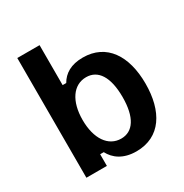

<svg xmlns="http://www.w3.org/2000/svg" viewBox="-159 -791 886 926"><g transform="rotate(-30 284.5 -328.0)"><path d="M337.5 10.8C472.5 10.8 538.3 -97.5 538.3 -250.8C538.3 -405.8 470 -510.8 338.3 -510.8C272.5 -510.8 231.7 -485 208.3 -444.2H188.3V-666.7H64.2V0H178.3V-65H198.3C220 -23.3 263.3 10.8 337.5 10.8ZM305 -79.2C233.3 -79.2 187.5 -145.8 187.5 -250C187.5 -354.2 233.3 -420.8 305 -420.8C370.8 -420.8 410 -362.5 410 -250C410 -137.5 370.8 -79.2 305 -79.2Z"/></g></svg>

Font: Familjen Grotesk SemiBold
Style: Regular
Weight: 600
Designer: Anders Wikstroem, Jonas Baeckman, Matilda Gysing, Kristian Moeller
Foundry: Familjen STHLM AB
Version: Version 2.000